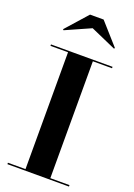

<svg xmlns="http://www.w3.org/2000/svg" viewBox="-183 -1062 789 1130"><g transform="rotate(20 211.5 -497.0)"><path d="M217 -923.5 59.5 -853.5 55 -858.5 175 -993.5H260L380 -858.5L375.5 -853.5ZM19 -9H129V-741H19V-750H404.5V-741H284.5V-9H404.5V0H19Z"/></g></svg>

Font: Bodoni* 24pt
Style: Bold
Weight: 700
Version: Version 2.3